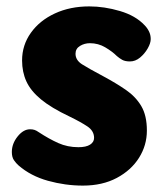

<svg xmlns="http://www.w3.org/2000/svg" viewBox="-20 -572 518 600"><path d="M432 -493Q440 -485 445.5 -474Q451 -463 451 -450Q451 -437 441.5 -420.5Q432 -404 417.5 -392Q403 -380 386 -380Q371 -380 362 -385Q353 -390 345 -397Q331 -411 309 -424Q287 -437 261 -437Q244 -437 230 -428.5Q216 -420 216 -404Q216 -384 236.5 -371Q257 -358 304 -333Q343 -312 373.5 -291Q404 -270 421.5 -240.5Q439 -211 439 -164Q439 -118 414.5 -79Q390 -40 345 -16Q300 8 239 8Q184 8 130 -7Q76 -22 38 -55Q30 -62 23.5 -71.5Q17 -81 17 -97Q17 -123 35 -145.5Q53 -168 74 -168Q82 -168 88 -166Q94 -164 101 -159Q133 -138 162 -125Q191 -112 225 -112Q249 -112 261.5 -120Q274 -128 274 -141Q274 -163 253 -177Q232 -191 197 -208Q140 -235 108 -261.5Q76 -288 62.5 -317.5Q49 -347 49 -383Q49 -431 76.5 -469.5Q104 -508 151.5 -530Q199 -552 259 -552Q306 -552 355 -537.5Q404 -523 432 -493Z"/></svg>

Font: Playpen Sans
Style: Bold
Weight: 700
Designer: Laura Meseguer, Veronika Burian, José Scaglione
Foundry: TypeTogether
Version: Version 1.001